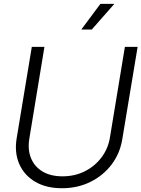

<svg xmlns="http://www.w3.org/2000/svg" viewBox="-20 -972 738 1002"><path d="M303.7 10.3Q220.7 10.3 163.3 -23.7Q106 -57.6 80.3 -116.7Q54.7 -175.8 66.9 -250L146 -727.5H211.9L133.3 -250Q123.5 -191.9 141.6 -147.2Q159.7 -102.5 201.7 -77.1Q243.7 -51.8 306.2 -51.8Q370.6 -51.8 423.1 -78.4Q475.6 -105 510 -150.9Q544.4 -196.8 553.7 -254.4L631.8 -727.5H698.2L618.2 -245.6Q606 -170.9 562.3 -113.3Q518.6 -55.7 451.7 -22.7Q384.8 10.3 303.7 10.3ZM404.3 -817.9 503.9 -951.7H576.7L459 -817.9Z"/></svg>

Font: Inter Display Light
Style: Italic
Weight: 300
Italic angle: -9.39999°
Designer: Rasmus Andersson
Foundry: rsms
Version: Version 4.000;git-a52131595